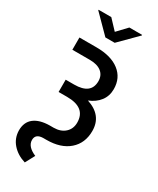

<svg xmlns="http://www.w3.org/2000/svg" viewBox="-283 -1020 1082 1317"><g transform="rotate(30 258.0 -361.0)"><path d="M323.2 -516.1Q323.2 -562 290.8 -587.9Q258.3 -613.8 198.7 -613.8H60.5V-710.9H195.8Q311.5 -710.9 376.7 -660.4Q441.9 -609.9 441.9 -521.5Q441.9 -466.8 411.4 -427Q380.9 -387.2 327.1 -365.7Q458 -323.2 458 -199.2Q458 -103 393.3 -46.4Q328.6 10.3 215.3 10.3H189.5Q129.9 11.7 129.9 60.1Q129.9 112.3 204.1 144L164.1 218.8Q99.6 199.2 60.1 154.5Q20.5 109.9 19.5 47.9Q19.5 -17.6 62.7 -51.5Q106 -85.4 186 -86.4H216.8Q272.5 -86.9 305.9 -117.4Q339.4 -147.9 339.4 -197.3Q339.4 -315.9 190.4 -315.9H123.5V-413.1H190.4Q323.2 -413.1 323.2 -516.1ZM251 -865.7 322.8 -941.4H423.8V-936.5L288.1 -800.3H214.4L79.1 -937V-941.4H179.7Z"/></g></svg>

Font: Roboto Medium
Style: Regular
Weight: 500
Designer: Google
Version: Version 2.134; 2016; ttfautohint (v1.6)